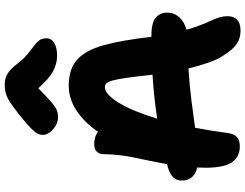

<svg xmlns="http://www.w3.org/2000/svg" viewBox="-132 -888 1031 807"><g transform="rotate(-90 383.5 -484.5)"><path d="M658 11Q626 11 602.5 -5Q579 -21 555 -59Q537 -85 523.5 -124.5Q510 -164 499 -208Q423 -203 361.5 -195Q300 -187 250 -180Q238 -118 229 -51Q226 -19 212.5 -5.5Q199 8 172 8Q128 8 105 -25Q82 -58 82 -136Q82 -153 83 -171Q54 -178 41 -195Q28 -212 28 -236Q28 -278 82 -294Q90 -296 97 -298Q110 -368 124 -432Q138 -496 139 -564Q139 -582 149.5 -593Q160 -604 183 -604Q195 -604 208 -600.5Q221 -597 233 -588Q272 -645 321.5 -678Q371 -711 427 -711Q497 -711 536.5 -675.5Q576 -640 597 -564Q618 -488 632 -365V-364Q691 -364 712.5 -345.5Q734 -327 734 -297Q734 -268 714.5 -246.5Q695 -225 662 -216Q681 -152 700 -113.5Q719 -75 719 -45Q719 11 658 11ZM421 -559Q391 -559 355.5 -501.5Q320 -444 288 -339Q331 -346 377.5 -351Q424 -356 473 -359Q473 -363 472 -368Q465 -432 459.5 -470Q454 -508 448.5 -527.5Q443 -547 436.5 -553Q430 -559 421 -559ZM296 -756Q267 -756 243.5 -777Q220 -798 220 -820Q220 -830 224.5 -840.5Q229 -851 247.5 -869.5Q266 -888 307 -921Q336 -943 355 -956Q374 -969 391.5 -974.5Q409 -980 433 -980Q458 -980 477.5 -968Q497 -956 516 -931Q538 -902 558 -885.5Q578 -869 593 -858Q608 -847 617 -835.5Q626 -824 626 -806Q626 -784 606.5 -772Q587 -760 552 -760Q521 -760 489.5 -776Q458 -792 416 -839Q376 -799 354.5 -781.5Q333 -764 320.5 -760Q308 -756 296 -756Z"/></g></svg>

Font: Shantell Sans Normal
Style: Bold
Weight: 700
Designer: Stephen Nixon, Anya Danilova, Shantell Martin
Foundry: Arrow Type
Version: Version 1.009;[a7da0bfa3]